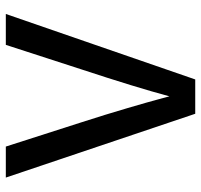

<svg xmlns="http://www.w3.org/2000/svg" viewBox="-36 -678 714 683"><g transform="rotate(-90 321.5 -337.0)"><path d="M612.8 -673.8H502.9L416 -405.8Q352.1 -211.9 319.8 -91.8L310.1 -127.9Q300.8 -163.1 277.8 -241.5Q254.9 -319.8 227.1 -405.8L141.1 -673.8H30.8L257.8 0H379.9Z"/></g></svg>

Font: FAU Chimera Medium
Style: Regular
Weight: 500
Version: Version 1.002;hotconv 1.0.117;makeotfexe 2.5.65602